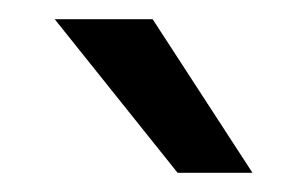

<svg xmlns="http://www.w3.org/2000/svg" viewBox="-20 -750 320 200"><path d="M37 -730H139L243 -570H165Z"/></svg>

Font: Golos UI VF
Style: Regular
Weight: 400
Designer: A.Korolkova, Vitaly Kuzmin
Foundry: ParaType Ltd
Version: Version 2.000